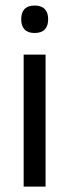

<svg xmlns="http://www.w3.org/2000/svg" viewBox="-20 -690 256 710"><path d="M67.5 0V-488H148.5V0ZM108 -568Q83 -568 70.8 -581.2Q58.5 -594.5 58.5 -617.5V-620Q58.5 -643.5 70.8 -656.5Q83 -669.5 108 -669.5Q133 -669.5 145.5 -656.5Q158 -643.5 158 -620V-617.5Q158 -594 145.5 -581Q133 -568 108 -568Z"/></svg>

Font: Anek Latin Medium
Style: Regular
Weight: 400
Version: Version 1.003